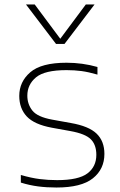

<svg xmlns="http://www.w3.org/2000/svg" viewBox="-20 -828 534 857"><path d="M232 9Q188 9 149.8 4Q111.5 -1 73 -13V-47Q119.5 -33.5 157 -28.8Q194.5 -24 235 -24Q330.5 -24 370.2 -54Q410 -84 410 -137Q410 -181.5 385.5 -206.2Q361 -231 294 -243L211 -258Q133 -272.5 99.5 -308.2Q66 -344 66 -400Q66 -463 115.2 -505.5Q164.5 -548 277 -548Q348 -548 415 -529V-495Q375.5 -506.5 344 -510.8Q312.5 -515 277 -515Q179.5 -515 140.8 -482.8Q102 -450.5 102 -401Q102 -363 124.5 -334.5Q147 -306 213 -294L296 -279Q376.5 -265 411.2 -231.5Q446 -198 446 -141Q446 -73 394.5 -32Q343 9 232 9ZM230 -632 96 -808H135L249 -655L363 -808H402L268 -632Z"/></svg>

Font: Encode Sans Expanded Expanded Thin
Style: Regular
Weight: 100
Width: 7
Designer: Multiple Designers
Foundry: Impallari Type
Version: Version 3.000; ttfautohint (v1.8.3) -l 8 -r 50 -G 200 -x 14 